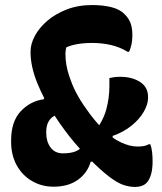

<svg xmlns="http://www.w3.org/2000/svg" viewBox="-20 -730 640 760"><path d="M269 -389Q277 -371 287.5 -352Q298 -333 310.5 -314.5Q323 -296 336.5 -278Q350 -260 364 -244Q378 -228 392 -214Q422 -184 457.5 -167Q493 -150 524 -150Q540 -150 550 -152Q560 -154 569 -159H575Q580 -146 582 -128.5Q584 -111 584 -91Q584 -60 577.5 -38.5Q571 -17 560 -6Q552 2 540.5 6Q529 10 515 10Q491 10 467 1.5Q443 -7 411 -31.5Q379 -56 331 -104Q312 -124 292.5 -145.5Q273 -167 255 -190Q237 -213 220 -237Q203 -261 188 -285.5Q173 -310 159 -334Q140 -370 127 -402.5Q114 -435 107.5 -465Q101 -495 101 -521V-527Q101 -556 118 -588Q135 -620 167 -647.5Q199 -675 244 -692.5Q289 -710 345 -710Q388 -710 421.5 -701.5Q455 -693 474 -673Q491 -656 497.5 -636.5Q504 -617 504 -590Q504 -571 500.5 -554.5Q497 -538 491 -525H485Q454 -544 418.5 -552Q383 -560 345 -560Q311 -560 284 -555Q257 -550 242 -542Q241 -537 240 -530Q239 -523 239 -518Q239 -496 242.5 -474.5Q246 -453 253 -432Q260 -411 269 -389ZM192 9Q145 9 106.5 -13.5Q68 -36 46 -76Q24 -116 24 -169V-174Q24 -249 62 -289.5Q100 -330 153 -337L166 -373L221 -278Q207 -278 193.5 -270.5Q180 -263 171.5 -247.5Q163 -232 163 -207V-204Q163 -170 180 -146.5Q197 -123 229 -123Q259 -123 278.5 -130.5Q298 -138 315 -160L387 -90H339Q326 -45 288 -18Q250 9 192 9ZM413 -421Q421 -423 431.5 -424.5Q442 -426 456 -426Q503 -426 534.5 -405.5Q566 -385 566 -347V-342Q566 -317 549 -287.5Q532 -258 500.5 -232.5Q469 -207 426 -192V-149L354 -206Q389 -253 401 -298Q413 -343 413 -389Q413 -398 413 -406Q413 -414 413 -421Z"/></svg>

Font: Recursive Monospace Casual ExtraBold
Style: Regular
Weight: 800
Version: Version 1.047